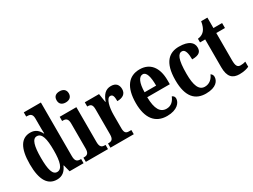

<svg xmlns="http://www.w3.org/2000/svg" viewBox="-53 -1364 2605 1974"><g transform="rotate(-30 1249.0 -377.0)"><path d="M202 10C266 10 304 -25 329 -82H333L354 0H520V-50H513C473 -50 452 -64 452 -125V-760H249V-710H256C291 -710 321 -702 321 -646V-578C321 -539 321 -499 323 -468H319C296 -514 262 -547 201 -547C96 -547 36 -460 36 -267C36 -75 96 10 202 10ZM241 -57C188 -57 168 -127 168 -267C168 -405 188 -481 241 -481C302 -481 321 -405 321 -268C321 -134 300 -57 241 -57Z M675 -632C715 -632 748 -652 748 -698C748 -745 715 -764 675 -764C633 -764 603 -745 603 -698C603 -652 633 -632 675 -632ZM547 0H810V-50H801C766 -50 744 -63 744 -122V-536H546V-486H558C591 -486 614 -473 614 -418V-121C614 -63 591 -50 556 -50H547Z M839 0H1116V-50H1090C1058 -50 1036 -58 1036 -117V-277C1036 -364 1058 -462 1102 -462C1133 -462 1140 -434 1140 -379C1206 -379 1245 -407 1245 -462C1245 -512 1219 -547 1159 -547C1094 -547 1058 -505 1033 -434H1029L1013 -536H844V-486H847C883 -486 904 -477 904 -418V-122C904 -59 880 -50 843 -50H839Z M1509 10C1629 10 1678 -52 1678 -101C1678 -123 1665 -136 1649 -142C1630 -95 1597 -58 1541 -58C1467 -58 1428 -120 1426 -260H1694V-306C1694 -464 1620 -548 1500 -548C1369 -548 1294 -453 1294 -265C1294 -91 1366 10 1509 10ZM1565 -318H1428C1429 -428 1457 -488 1503 -488C1547 -488 1565 -423 1565 -318Z M1970 10C2094 10 2131 -50 2131 -97C2131 -117 2121 -131 2107 -139C2088 -93 2050 -57 1995 -57C1925 -57 1896 -129 1896 -267C1896 -440 1925 -491 1970 -491C2010 -491 2021 -433 2021 -366C2112 -366 2131 -400 2131 -444C2131 -503 2084 -548 1967 -548C1853 -548 1764 -481 1764 -266C1764 -64 1847 10 1970 10Z M2368 10C2424 10 2463 -3 2482 -13V-73C2464 -67 2444 -64 2422 -64C2383 -64 2371 -91 2371 -155V-477H2474V-536H2371V-660H2297C2289 -611 2276 -583 2261 -563C2245 -542 2219 -524 2178 -520V-477H2239V-147C2239 -31 2286 10 2368 10Z"/></g></svg>

Font: Noto Serif Myanmar ExtraCondensed
Style: Bold
Weight: 700
Width: 2
Designer: Ben Mitchell and the Monotype Design Team
Foundry: Monotype Imaging Inc.
Version: Version 2.106